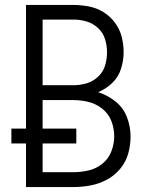

<svg xmlns="http://www.w3.org/2000/svg" viewBox="-20 -755 616 775"><path d="M85 0H276Q311 0 345.5 -6.5Q380 -13 411 -29.5Q442 -46 465 -73.5Q488 -101 497.5 -135Q507 -169 507 -204Q507 -244 492.5 -282Q478 -320 446 -345.5Q414 -371 376 -383Q408 -396 433 -420Q458 -444 468.5 -477.5Q479 -511 479 -545Q479 -576 471 -607Q463 -638 443.5 -664Q424 -690 397 -706.5Q370 -723 338.5 -729Q307 -735 276 -735H85V-236H26V-176H85ZM152 -411V-676H276Q303 -676 329 -668.5Q355 -661 375.5 -642Q396 -623 404 -597Q412 -571 412 -544Q412 -516 404 -490Q396 -464 375.5 -445Q355 -426 329 -418.5Q303 -411 276 -411ZM276 -60H152V-176H288V-236H152V-351H276Q307 -351 337.5 -343.5Q368 -336 393 -316Q418 -296 429.5 -266.5Q441 -237 441 -205Q441 -205 441 -205Q441 -205 441 -205Q441 -174 429.5 -144Q418 -114 393 -94Q368 -74 337.5 -67Q307 -60 276 -60Z"/></svg>

Font: Iosevka Sparkle Light
Style: Regular
Weight: 300
Designer: Belleve Invis
Foundry: Belleve Invis
Version: Version 4.5.0; ttfautohint (v1.8.3)